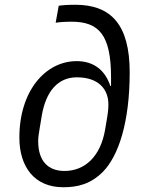

<svg xmlns="http://www.w3.org/2000/svg" viewBox="-20 -772 640 804"><path d="M245 12.1C307.2 12.1 360.1 -2.1 410.2 -51.8C475.9 -117.9 523.1 -258.9 523.1 -469.1C523.1 -669 445 -752.1 295.1 -752.1C264.9 -752.1 236.9 -750 225.9 -747.9L213.1 -676.8C226.9 -679 247.9 -681.1 279.8 -681.1C394.2 -681.1 445 -626.1 445 -448.2V-411.9H442.1C420.1 -478 372.9 -516 301.1 -516C170.1 -516 61.1 -391 61.1 -196C61.1 -74.9 122.9 12.1 245 12.1ZM139.9 -181.1C139.9 -195 142 -209.9 146 -234L154.8 -286.9C171.9 -388.8 221.9 -448.2 301.8 -448.2C394.2 -448.2 433.9 -397 433.9 -334.9C433.9 -312.9 431.1 -294 429 -282L420.1 -229C400.9 -116.1 334.9 -56.1 250 -56.1C182.9 -56.1 139.9 -95.9 139.9 -181.1Z"/></svg>

Font: Margiela Mono Italic Italic
Style: Regular
Weight: 400
Designer: Mike Abbink, Paul van der Laan, Pieter van Rosmalen
Foundry: Bold Monday
Version: Version 2.003 2021